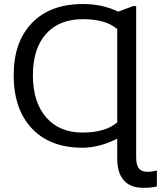

<svg xmlns="http://www.w3.org/2000/svg" viewBox="-20 -718 793 946"><path d="M650.9 56.2V-688H635.7L562.5 -660.6C510.4 -685.7 452.6 -698.2 389.2 -698.2C281.7 -698.2 197.9 -667.2 137.7 -605.2C77.5 -543.2 47.4 -457.2 47.4 -347.2C47.4 -236.2 77.1 -148.9 136.7 -85.4C196.3 -22 279.3 9.8 385.7 9.8C441.1 9.8 498.4 -5 557.6 -34.7V63C557.6 110.2 568.4 146.1 590.1 170.7C611.7 195.2 643.9 207.5 686.5 207.5C711.9 207.5 734 205.2 752.9 200.7V121.6C737.6 126.1 721.7 128.4 705.1 128.4C687.2 128.4 673.7 123 664.6 112.1C655.4 101.2 650.9 82.5 650.9 56.2ZM385.7 -64.9C310.2 -64.9 250.7 -89.9 207.3 -139.9C163.8 -189.9 142.1 -259 142.1 -347.2C142.1 -434.7 163.7 -502.7 206.8 -551C249.9 -599.4 310.7 -623.5 389.2 -623.5C464 -623.5 520.2 -607.3 557.6 -574.7V-115.2C519.2 -81.7 461.9 -64.9 385.7 -64.9Z"/></svg>

Font: Arimo
Style: Regular
Weight: 400
Designer: Steve Matteson
Foundry: Monotype Imaging Inc.
Version: Version 1.32